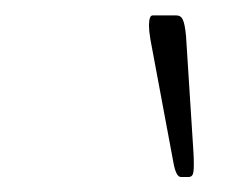

<svg xmlns="http://www.w3.org/2000/svg" viewBox="-20 -803 331 253"><path d="M218.3 -569.8Q211.9 -569.8 208.5 -588.9L178.2 -751Q176.3 -762.7 176.3 -769Q176.3 -782.7 181.2 -782.7H212.4Q218.3 -782.7 220.9 -777.1Q223.6 -771.5 225.1 -755.9L234.9 -602.5Q235.4 -595.7 235.4 -585.4Q235.4 -576.2 233.9 -573Q232.4 -569.8 228.5 -569.8Z"/></svg>

Font: BenchNine Light
Style: Regular
Weight: 300
Version: Version 1 ; ttfautohint (v0.92.18-e454-dirty) -l 8 -r 50 -G 